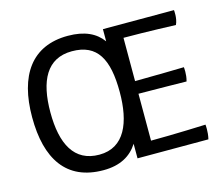

<svg xmlns="http://www.w3.org/2000/svg" viewBox="-98 -807 1113 952"><g transform="rotate(-15 458.5 -331.5)"><path d="M322.3 13.2C408.2 13.2 464.4 -19.5 499.5 -74.7V0H863.3C872.6 -37.6 868.2 -74.2 868.2 -74.2C868.2 -74.2 703.6 -67.4 586.9 -67.4V-308.1C653.3 -308.1 833 -305.2 833 -305.2C843.3 -340.8 838.4 -377 838.4 -377C838.4 -377 658.2 -373 586.9 -373V-595.2C703.6 -595.2 854.5 -589.4 854.5 -589.4C869.6 -620.6 864.3 -663.1 864.3 -663.1H499.5V-600.6C464.8 -648.4 409.2 -676.3 322.3 -676.3C136.2 -676.3 47.4 -545.4 47.4 -331.5C47.4 -118.2 131.3 13.2 322.3 13.2ZM322.3 -66.4C192.9 -66.4 141.1 -169.9 141.1 -331.5C141.1 -493.2 192.9 -597.2 322.3 -597.2C452.1 -597.2 499.5 -509.8 499.5 -340.8C499.5 -185.1 452.1 -66.4 322.3 -66.4Z"/></g></svg>

Font: Basic
Style: Regular
Weight: 400
Designer: Magnus Gaarde
Foundry: Magnus Gaarde
Version: Version 1.001